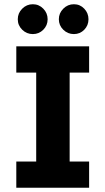

<svg xmlns="http://www.w3.org/2000/svg" viewBox="-20 -887 498 907"><path d="M57 0V-124H151V-544H57V-668H401V-544H309V-124H401V0ZM135 -726Q106 -726 85 -746.5Q64 -767 64 -796Q64 -825 85 -846Q106 -867 135 -867Q164 -867 184.5 -846Q205 -825 205 -796Q205 -767 184.5 -746.5Q164 -726 135 -726ZM329 -726Q300 -726 279 -746.5Q258 -767 258 -796Q258 -825 279 -846Q300 -867 329 -867Q358 -867 378 -846Q398 -825 398 -796Q398 -767 378 -746.5Q358 -726 329 -726Z"/></svg>

Font: Atkinson Hyperlegible
Style: Bold
Weight: 700
Designer: Elliott Scott, Megan Eiswerth, Linus Boman, Theodore Petrosky
Foundry: Braille Institute
Version: Version 1.006; ttfautohint (v1.8.3)